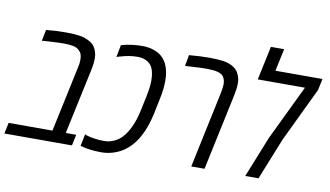

<svg xmlns="http://www.w3.org/2000/svg" viewBox="-98 -934 1918 1115"><g transform="rotate(10 861.0 -377.0)"><path d="M-20.5 0 -6.8 -64.9H251.5L333.5 -449.7Q336.9 -463.4 338.4 -475.3Q339.8 -487.3 339.8 -498.5Q339.8 -517.6 335.2 -530.3Q330.6 -543 320.3 -551.8Q306.2 -566.4 280.5 -570.6Q254.9 -574.7 230.5 -574.7Q214.8 -574.7 195.8 -574Q176.8 -573.2 155.5 -572Q134.3 -570.8 111.8 -569.3L100.1 -567.9L113.3 -633.8Q145 -637.2 174.3 -638.7Q203.6 -640.1 231.4 -640.1Q279.3 -640.1 313 -634.8Q346.7 -629.4 373 -613.3Q390.1 -604 399.7 -590.6Q409.2 -577.1 415 -559.6Q418 -550.8 419.4 -541.7Q420.9 -532.7 420.9 -520.5Q420.9 -508.8 419.9 -497.1Q418.9 -485.4 416.7 -473.4Q414.6 -461.4 412.1 -448.7L330.1 -64.9H391.6L377.9 0Z M552.7 9.8Q517.6 9.8 486.6 5.9Q455.6 2 427.7 -5.9L441.9 -76.7Q443.8 -75.7 446.3 -74.7Q448.7 -73.7 452.1 -72.3Q467.8 -66.9 496.3 -62.3Q524.9 -57.6 554.7 -57.6Q587.9 -57.6 615.2 -70.3Q642.6 -83 661.1 -103Q686 -129.4 705.3 -171.6Q724.6 -213.9 734.9 -262.7L754.4 -354Q760.3 -381.3 763.4 -405.8Q766.6 -430.2 766.6 -450.7Q766.6 -480 761 -502.4Q755.4 -524.9 743.7 -540Q730.5 -556.2 710.4 -564.5Q690.4 -572.8 662.6 -572.8Q637.7 -572.8 612.3 -568.4Q586.9 -564 558.1 -555.2Q552.7 -553.7 549.1 -552.7Q545.4 -551.8 543 -550.8L556.6 -622.1Q584 -631.3 617.4 -635.5Q650.9 -639.6 681.2 -639.6Q720.7 -639.6 752.7 -627.7Q784.7 -615.7 804.2 -594.7Q819.3 -578.6 828.9 -557.6Q838.4 -536.6 842.8 -511.7Q846.7 -487.8 846.7 -463.9Q846.7 -439.9 843.5 -411.9Q840.3 -383.8 833.5 -352.5L814.5 -260.7Q805.7 -221.2 793.7 -187Q781.7 -152.8 764.6 -122.6Q749 -93.8 726.6 -68.6Q704.1 -43.5 676.8 -25.9Q651.9 -9.8 619.4 0Q586.9 9.8 552.7 9.8Z M1081.5 0 1176.8 -449.7Q1179.7 -463.4 1181.6 -477.8Q1183.6 -492.2 1183.6 -502Q1183.6 -516.1 1180.2 -527.8Q1176.8 -539.6 1170.4 -547.9Q1166 -554.2 1158.7 -558.6Q1151.4 -563 1142.6 -565.9Q1128.9 -570.8 1109.1 -572.5Q1089.4 -574.2 1072.3 -574.2Q1053.7 -574.2 1034.2 -573.5Q1014.6 -572.8 992.4 -571.3Q970.2 -569.8 944.3 -568.4L956.5 -634.3Q991.2 -637.2 1020.3 -638.7Q1049.3 -640.1 1075.7 -640.1Q1124 -640.1 1159.4 -635Q1194.8 -629.9 1221.7 -611.8Q1233.4 -604.5 1241.5 -594Q1249.5 -583.5 1254.4 -570.8Q1259.8 -559.6 1262 -546.9Q1264.2 -534.2 1264.2 -520Q1264.2 -505.4 1261.7 -487.1Q1259.3 -468.8 1254.9 -447.8L1159.7 0Z M1399.9 0 1497.1 -242.2 1652.3 -564.9H1374L1416.5 -764.2H1494.6L1466.3 -632.3H1743.7L1729.5 -564.9L1576.7 -245.6L1478 0Z"/></g></svg>

Font: Open Sans SemiCondensed
Style: Italic
Weight: 400
Width: 4
Italic angle: -12°
Designer: Monotype Design Team
Foundry: Monotype Imaging Inc.
Version: Version 3.000